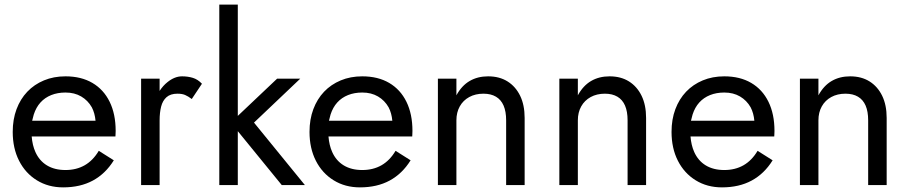

<svg xmlns="http://www.w3.org/2000/svg" viewBox="-20 -800 3928 830"><path d="M253 10Q189 10 139.5 -20.5Q90 -51 62.5 -105Q35 -159 35 -230Q35 -284 51.5 -328Q68 -372 98 -403.5Q128 -435 170 -452.5Q212 -470 263 -470Q331 -470 379.5 -441.5Q428 -413 454 -360Q480 -307 480 -234Q480 -227 479.5 -219.5Q479 -212 479 -210H117Q120 -172 133 -143Q150 -105 183 -85Q216 -65 263 -65Q310 -65 346 -85.5Q382 -106 407 -148L472 -107Q436 -49 381.5 -19.5Q327 10 253 10ZM393 -278Q390 -311 377 -336Q360 -366 331 -383Q302 -400 263 -400Q229 -400 201.5 -389Q174 -378 155 -357Q136 -336 126 -305Q122 -292 119 -278Z M670 0H590V-460H670V-407Q685 -430 704 -445Q735 -470 767 -470Q792 -470 813.5 -463.5Q835 -457 853 -438L809 -372Q793 -384 780 -389.5Q767 -395 747 -395Q717 -395 700 -380Q683 -365 676.5 -339Q670 -313 670 -280Z M1008 -780V-299L1178 -460H1278L1078 -270L1298 0H1198L1008 -233V0H928V-780Z M1536 10Q1472 10 1422.5 -20.5Q1373 -51 1345.5 -105Q1318 -159 1318 -230Q1318 -284 1334.5 -328Q1351 -372 1381 -403.5Q1411 -435 1453 -452.5Q1495 -470 1546 -470Q1614 -470 1662.5 -441.5Q1711 -413 1737 -360Q1763 -307 1763 -234Q1763 -227 1762.5 -219.5Q1762 -212 1762 -210H1400Q1403 -172 1416 -143Q1433 -105 1466 -85Q1499 -65 1546 -65Q1593 -65 1629 -85.5Q1665 -106 1690 -148L1755 -107Q1719 -49 1664.5 -19.5Q1610 10 1536 10ZM1676 -278Q1673 -311 1660 -336Q1643 -366 1614 -383Q1585 -400 1546 -400Q1512 -400 1484.5 -389Q1457 -378 1438 -357Q1419 -336 1409 -305Q1405 -292 1402 -278Z M2168 -280Q2168 -318 2157 -343.5Q2146 -369 2124 -382Q2102 -395 2070 -395Q2035 -395 2008.5 -380.5Q1982 -366 1967.5 -340Q1953 -314 1953 -280V0H1873V-460H1953V-388Q1976 -430 2010.5 -450Q2045 -470 2090 -470Q2139 -470 2174 -448Q2209 -426 2228.5 -386Q2248 -346 2248 -290V0H2168Z M2693 -280Q2693 -318 2682 -343.5Q2671 -369 2649 -382Q2627 -395 2595 -395Q2560 -395 2533.5 -380.5Q2507 -366 2492.5 -340Q2478 -314 2478 -280V0H2398V-460H2478V-388Q2501 -430 2535.5 -450Q2570 -470 2615 -470Q2664 -470 2699 -448Q2734 -426 2753.5 -386Q2773 -346 2773 -290V0H2693Z M3101 10Q3037 10 2987.5 -20.5Q2938 -51 2910.5 -105Q2883 -159 2883 -230Q2883 -284 2899.5 -328Q2916 -372 2946 -403.5Q2976 -435 3018 -452.5Q3060 -470 3111 -470Q3179 -470 3227.5 -441.5Q3276 -413 3302 -360Q3328 -307 3328 -234Q3328 -227 3327.5 -219.5Q3327 -212 3327 -210H2965Q2968 -172 2981 -143Q2998 -105 3031 -85Q3064 -65 3111 -65Q3158 -65 3194 -85.5Q3230 -106 3255 -148L3320 -107Q3284 -49 3229.5 -19.5Q3175 10 3101 10ZM3241 -278Q3238 -311 3225 -336Q3208 -366 3179 -383Q3150 -400 3111 -400Q3077 -400 3049.5 -389Q3022 -378 3003 -357Q2984 -336 2974 -305Q2970 -292 2967 -278Z M3733 -280Q3733 -318 3722 -343.5Q3711 -369 3689 -382Q3667 -395 3635 -395Q3600 -395 3573.5 -380.5Q3547 -366 3532.5 -340Q3518 -314 3518 -280V0H3438V-460H3518V-388Q3541 -430 3575.5 -450Q3610 -470 3655 -470Q3704 -470 3739 -448Q3774 -426 3793.5 -386Q3813 -346 3813 -290V0H3733Z"/></svg>

Font: Venryn Sans
Style: Regular
Weight: 400
Designer: Owen Earl, indestructible type* (font) & Cristiano Sobral (main changes)
Version: Version 3.600; ttfautohint (v1.8.3)